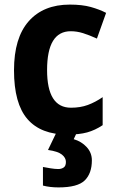

<svg xmlns="http://www.w3.org/2000/svg" viewBox="-20 -576 511 836"><path d="M274 10Q158 10 99.5 -57.5Q41 -125 41 -270Q41 -411 105 -483.5Q169 -556 284 -556Q338 -556 375.5 -545.5Q413 -535 442 -520L402 -408Q369 -423 342 -431.5Q315 -440 288 -440Q185 -440 185 -271Q185 -107 289 -107Q330 -107 362.5 -119Q395 -131 427 -153V-31Q394 -9 359.5 0.5Q325 10 274 10ZM380 122Q380 179 349 209.5Q318 240 235 240Q197 240 167 232V151Q182 154 201 157Q220 160 234 160Q247 160 257 153.5Q267 147 267 129Q267 111 249.5 97Q232 83 189 77L226 0H315L301 30Q335 40 357.5 64.5Q380 89 380 122Z"/></svg>

Font: Noto Sans Tamil SemiCondensed
Style: Bold
Weight: 700
Width: 4
Designer: Jelle Bosma - Monotype Design Team
Foundry: Monotype Imaging Inc.
Version: Version 2.004; ttfautohint (v1.8.4.7-5d5b)